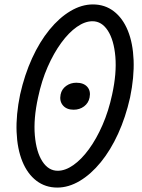

<svg xmlns="http://www.w3.org/2000/svg" viewBox="-20 -834 640 868"><path d="M239 14Q185 14 144.5 -17Q104 -48 81 -104.5Q58 -161 55 -238Q52 -315 71 -407Q91 -496 125 -570.5Q159 -645 203.5 -699.5Q248 -754 298.5 -784Q349 -814 400 -814Q454 -814 494.5 -783Q535 -752 558 -695.5Q581 -639 584 -562Q587 -485 568 -393Q548 -304 514 -229.5Q480 -155 435.5 -100.5Q391 -46 340.5 -16Q290 14 239 14ZM241 -62Q275 -62 311.5 -87.5Q348 -113 382 -159.5Q416 -206 443.5 -269Q471 -332 487 -407Q508 -503 501.5 -578Q495 -653 467.5 -695.5Q440 -738 398 -738Q364 -738 327.5 -712.5Q291 -687 257 -640.5Q223 -594 195.5 -531.5Q168 -469 152 -393Q131 -297 137.5 -222Q144 -147 171.5 -104.5Q199 -62 241 -62ZM313 -338Q281 -338 264.5 -357.5Q248 -377 254 -407Q259 -431 279 -445.5Q299 -460 325 -460Q358 -460 374.5 -441.5Q391 -423 385 -393Q380 -368 360 -353Q340 -338 313 -338Z"/></svg>

Font: Victor Mono Thin Medium
Style: Italic
Weight: 500
Italic angle: -12°
Monospace: yes
Version: Version 1.561;gftools[0.9.30]